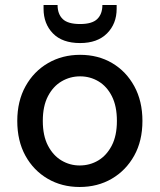

<svg xmlns="http://www.w3.org/2000/svg" viewBox="-20 -735 639 767"><path d="M298 12Q227 12 170.5 -21Q114 -54 81.5 -113Q49 -172 49 -252Q49 -331 82 -390.5Q115 -450 172 -483Q229 -516 300 -516Q372 -516 428 -483Q484 -450 516.5 -390.5Q549 -331 549 -252Q549 -172 516 -113Q483 -54 426.5 -21Q370 12 298 12ZM298 -74Q339 -74 372.5 -94Q406 -114 426.5 -153.5Q447 -193 447 -252Q447 -311 427 -350.5Q407 -390 373.5 -410Q340 -430 300 -430Q260 -430 226 -410Q192 -390 171.5 -350.5Q151 -311 151 -252Q151 -193 171.5 -153.5Q192 -114 225.5 -94Q259 -74 298 -74ZM300 -563Q229 -563 191.5 -601.5Q154 -640 154 -700V-715H210Q210 -679 230.5 -659Q251 -639 300 -639Q348 -639 368.5 -659Q389 -679 389 -715H446V-700Q446 -640 407.5 -601.5Q369 -563 300 -563Z"/></svg>

Font: DM Sans Medium
Style: Regular
Weight: 500
Designer: Colophon Foundry, Jonny Pinhorn
Foundry: Colophon Foundry
Version: Version 4.004; ttfautohint (v1.8.4.7-5d5b)